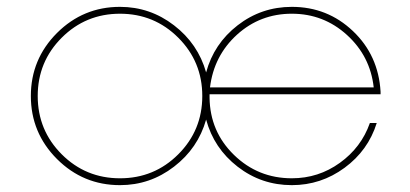

<svg xmlns="http://www.w3.org/2000/svg" viewBox="-20 -530 1195 560"><path d="M1090 -255H591.2V-245Q592.5 -146.2 662.5 -78.1Q732.5 -10 831.2 -10Q908.8 -10 971.2 -55Q1033.8 -100 1058.8 -171.2H1078.8Q1053.8 -91.2 985 -40.6Q916.2 10 831.2 10Q742.5 10 673.1 -43.8Q603.8 -97.5 581.2 -181.2Q557.5 -97.5 487.5 -43.8Q417.5 10 330 10Q222.5 10 146.2 -66.2Q70 -142.5 70 -250Q70 -357.5 146.2 -433.8Q222.5 -510 330 -510Q417.5 -510 487.5 -456.2Q557.5 -402.5 581.2 -318.8Q603.8 -402.5 673.1 -456.2Q742.5 -510 831.2 -510Q935 -510 1009.4 -439.4Q1083.8 -368.8 1090 -262.5ZM160 -80Q230 -10 330 -10Q430 -10 500 -80Q570 -150 570 -250Q570 -350 500 -420Q430 -490 330 -490Q230 -490 160 -420Q90 -350 90 -250Q90 -150 160 -80ZM592.5 -275H1070Q1060 -366.2 991.9 -428.1Q923.8 -490 831.2 -490Q738.8 -490 671.2 -428.8Q603.8 -367.5 592.5 -275Z"/></svg>

Font: Now Thin
Style: Regular
Weight: 250
Designer: Alfredo Marco Pradil
Foundry: Alfredo Marco Pradil
Version: Version 1.002;PS 001.002;hotconv 1.0.88;makeotf.lib2.5.64775